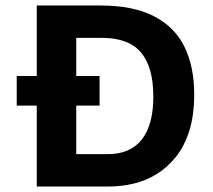

<svg xmlns="http://www.w3.org/2000/svg" viewBox="-20 -680 775 700"><path d="M41 -403H343V-295H41ZM183 0V-118H372Q427 -118 464 -141.5Q501 -165 520 -212Q539 -259 539 -328Q539 -384 527 -424.5Q515 -465 492 -491Q469 -517 433.5 -529.5Q398 -542 351 -542H183V-660H346Q465 -660 541 -621Q617 -582 652.5 -509.5Q688 -437 688 -336Q688 -260 670.5 -204Q653 -148 622 -109Q591 -70 551.5 -45.5Q512 -21 467 -10.5Q422 0 377 0ZM114 0V-660H258V0Z"/></svg>

Font: Bricolage Grotesque 24pt
Style: Bold
Weight: 700
Designer: Mathieu Triay
Foundry: Atelier Triay
Version: Version 1.001;gftools[0.9.33.dev8+g029e19f]